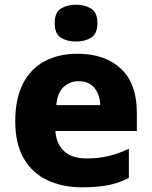

<svg xmlns="http://www.w3.org/2000/svg" viewBox="-20 -788 647 818"><path d="M310 -559Q427 -559 495 -495.5Q563 -432 563 -309V-230H216Q219 -177 252 -145Q285 -113 348 -113Q399 -113 441.5 -123Q484 -133 529 -154V-30Q489 -9 443 0.5Q397 10 329 10Q247 10 182.5 -20Q118 -50 81.5 -112.5Q45 -175 45 -271Q45 -368 78 -432Q111 -496 171 -527.5Q231 -559 310 -559ZM315 -442Q276 -442 250 -416.5Q224 -391 220 -340H407Q406 -383 383 -412.5Q360 -442 315 -442ZM304 -768Q341 -768 368 -751.5Q395 -735 395 -689Q395 -644 368 -627.5Q341 -611 304 -611Q266 -611 239.5 -627.5Q213 -644 213 -689Q213 -735 239.5 -751.5Q266 -768 304 -768Z"/></svg>

Font: Noto Sans Lao Looped ExtraBold
Style: Regular
Weight: 800
Designer: Mark Frömberg, Ben Mitchell
Foundry: The Fontpad Ltd
Version: Version 1.002; ttfautohint (v1.8.4.7-5d5b)